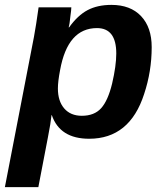

<svg xmlns="http://www.w3.org/2000/svg" viewBox="-42 -558 673 786"><path d="M355 -443Q235 -443 204 -271Q195 -224 195 -196Q195 -144 221 -114Q247 -84 293 -84Q344 -84 372 -115Q400 -146 417 -216Q434 -289 434 -339Q434 -443 355 -443ZM239 -446H241Q276 -495 316.5 -516.5Q357 -538 414 -538Q492 -538 535.5 -492Q579 -446 579 -365Q579 -266 548 -173Q489 10 323 10Q203 10 170 -87H169Q166 -56 154 5L115 208H-22L97 -407L106 -460L116 -528H250Q250 -518 246 -490Q243 -458 239 -446Z"/></svg>

Font: Libra Sans
Style: Bold Italic
Weight: 700
Italic angle: -12°
Foundry: Context Ltd
Version: Version 1.002